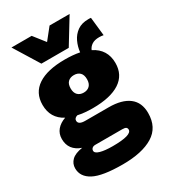

<svg xmlns="http://www.w3.org/2000/svg" viewBox="-226 -840 1022 1161"><g transform="rotate(-30 284.5 -259.5)"><path d="M377 -127Q469 -127 518 -89.5Q567 -52 567 22Q567 122 491 168.5Q415 215 280 215Q138 215 77.5 183Q17 151 17 92Q17 59 40.5 36Q64 13 116 5Q36 -23 36 -102Q36 -139 58 -165Q80 -191 118 -204Q38 -246 38 -339Q38 -423 103.5 -466.5Q169 -510 292 -510Q349 -510 394 -501Q398 -539 414 -573Q430 -607 460 -628.5Q490 -650 536 -650Q540 -650 545 -650Q550 -650 555 -649L569 -520Q554 -523 539 -523Q507 -523 488 -510.5Q469 -498 461 -478Q547 -435 547 -339Q547 -256 481.5 -213Q416 -170 292 -170Q234 -170 189 -180Q166 -173 166 -155Q166 -127 214 -127ZM292 -401Q266 -401 250.5 -386Q235 -371 235 -340Q235 -310 250.5 -294.5Q266 -279 292 -279Q318 -279 333.5 -294.5Q349 -310 349 -340Q349 -371 333.5 -386Q318 -401 292 -401ZM282 89Q415 89 415 50Q415 40 408 34.5Q401 29 381 29H194Q180 29 172 36Q164 43 164 54Q164 71 195.5 80Q227 89 282 89ZM455 -734 348 -559H157L49 -734H190L252 -655L315 -734Z"/></g></svg>

Font: Work Sans ExtraBold
Style: Regular
Weight: 800
Designer: Wei Huang
Foundry: Wei Huang
Version: Version 2.012; ttfautohint (v1.8.3)